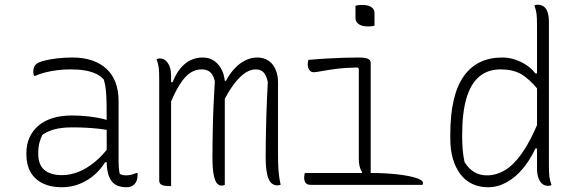

<svg xmlns="http://www.w3.org/2000/svg" viewBox="-20 -778 2440 808"><path d="M479 -352Q479 -321 479 -289.5Q479 -258 479 -226.5Q479 -195 479 -163.5Q479 -132 479 -100Q479 -84 480 -72Q481 -60 484 -46Q490 -43 496.5 -41.5Q503 -40 510 -40Q523 -40 534 -43Q545 -46 553 -50H559Q559 -49 559 -47Q559 -45 559 -43Q559 -29 555.5 -19Q552 -9 546 -3Q540 3 532 6.5Q524 10 512 10Q491 10 475 3.5Q459 -3 449 -16.5Q439 -30 434 -51Q429 -72 429 -100Q429 -138 429 -181Q429 -224 429 -252Q429 -306 428.5 -340.5Q428 -375 425.5 -399Q423 -423 417 -443Q404 -458 384 -467.5Q364 -477 337.5 -481.5Q311 -486 276 -486Q248 -486 220.5 -482.5Q193 -479 169.5 -473Q146 -467 129 -459H123Q122 -463 121 -467Q120 -471 120 -475Q120 -486 122.5 -493.5Q125 -501 131 -507Q140 -516 165 -522.5Q190 -529 222 -532.5Q254 -536 284 -536Q332 -536 368 -523.5Q404 -511 429 -487.5Q454 -464 466.5 -430Q479 -396 479 -352ZM141 -130Q141 -85 166.5 -63Q192 -41 241 -41Q274 -41 308.5 -54Q343 -67 378.5 -96Q414 -125 448 -172V-95H422Q406 -68 379.5 -44Q353 -20 317.5 -5Q282 10 239 10Q193 10 159.5 -6.5Q126 -23 108.5 -54Q91 -85 91 -129V-134Q91 -170 104 -199Q117 -228 141.5 -249Q166 -270 201.5 -281Q237 -292 282 -292Q319 -292 353.5 -288Q388 -284 412.5 -278Q437 -272 445 -267Q451 -264 453 -258Q455 -252 455 -244.5Q455 -237 454 -226Q426 -233 398 -236Q370 -239 342 -240.5Q314 -242 285 -242Q239 -242 208.5 -233.5Q178 -225 158 -210Q151 -196 146 -177.5Q141 -159 141 -133Z M1161 0Q1160 0 1158 0.5Q1156 1 1153 1.5Q1150 2 1145 2Q1134 2 1123 -6.5Q1112 -15 1105 -41.5Q1098 -68 1098 -120Q1098 -149 1098.5 -177.5Q1099 -206 1099.5 -235Q1100 -264 1101 -295Q1102 -326 1103.5 -360Q1105 -394 1107 -433Q1101 -460 1089.5 -473Q1078 -486 1055 -486Q1030 -486 1004 -465.5Q978 -445 953.5 -408.5Q929 -372 908 -325V-438H931Q947 -468 967.5 -490Q988 -512 1012.5 -524Q1037 -536 1061 -536Q1084 -536 1100.5 -528Q1117 -520 1128 -505.5Q1139 -491 1144.5 -472Q1150 -453 1150 -432Q1150 -393 1150 -354.5Q1150 -316 1150 -278Q1150 -240 1150 -201.5Q1150 -163 1150 -124Q1150 -89 1152 -60.5Q1154 -32 1161 0ZM926 0Q924 1 922 1.5Q920 2 917.5 2.5Q915 3 912 3Q902 3 893.5 -6Q885 -15 879.5 -41.5Q874 -68 874 -120Q874 -149 874.5 -177.5Q875 -206 875.5 -235Q876 -264 877 -295.5Q878 -327 880 -361.5Q882 -396 884 -436Q880 -454 872.5 -465Q865 -476 854 -481Q843 -486 827 -486Q804 -486 781.5 -472Q759 -458 735.5 -421Q712 -384 685 -314V-432H706Q722 -471 742 -493.5Q762 -516 784.5 -526Q807 -536 832 -536Q857 -536 874.5 -526Q892 -516 903.5 -500Q915 -484 920.5 -466Q926 -448 926 -432Q926 -378 926 -324Q926 -270 926 -216Q926 -162 926 -108Q926 -54 926 0ZM700 5Q699 5 697.5 5Q696 5 695 5Q694 5 692.5 5Q691 5 690 5Q682 5 674.5 4Q667 3 661.5 0.5Q656 -2 653 -6.5Q650 -11 650 -18Q650 -89 650 -159.5Q650 -230 650 -301Q650 -372 650 -442Q650 -477 648 -493Q646 -509 639 -529Q641 -530 643 -530.5Q645 -531 647 -531.5Q649 -532 651 -532Q653 -532 655 -532Q663 -532 671 -527.5Q679 -523 685.5 -514Q692 -505 696 -491.5Q700 -478 700 -459Q700 -382 700 -304.5Q700 -227 700 -150Q700 -73 700 5Z M1496 -38 1504 -54Q1497 -63 1493.5 -77.5Q1490 -92 1490 -111Q1490 -149 1490 -186.5Q1490 -224 1490 -262Q1490 -300 1490 -338Q1490 -376 1490 -413.5Q1490 -451 1490 -489L1485 -494Q1432 -493 1394 -488Q1356 -483 1332.5 -478.5Q1309 -474 1299 -474Q1292 -474 1286.5 -478.5Q1281 -483 1278 -491Q1275 -499 1275 -508Q1275 -513 1276 -517.5Q1277 -522 1278 -526Q1323 -530 1360 -532Q1397 -534 1429 -535Q1461 -536 1490 -536Q1506 -536 1517 -534Q1528 -532 1534 -527Q1540 -522 1540 -513Q1540 -466 1540 -418.5Q1540 -371 1540 -323.5Q1540 -276 1540 -228Q1540 -180 1540 -132.5Q1540 -85 1540 -38ZM1263 -50H1540Q1600 -50 1650 -44.5Q1700 -39 1730 -29.5Q1760 -20 1760 -8Q1760 -7 1759.5 -5.5Q1759 -4 1759 -2.5Q1759 -1 1758 0H1289Q1277 0 1271 -4Q1265 -8 1262.5 -15Q1260 -22 1260 -30Q1260 -34 1260.5 -37.5Q1261 -41 1261.5 -44Q1262 -47 1263 -50ZM1476 -754Q1479 -755 1482.5 -755.5Q1486 -756 1489.5 -756.5Q1493 -757 1497.5 -757Q1502 -757 1506 -757Q1530 -757 1543 -748Q1556 -739 1556 -722V-670Q1553 -669 1549.5 -668.5Q1546 -668 1542.5 -667.5Q1539 -667 1535 -667Q1531 -667 1526 -667Q1503 -667 1489.5 -676.5Q1476 -686 1476 -702Z M2093 -536Q2121 -536 2147 -527.5Q2173 -519 2195.5 -504Q2218 -489 2233 -469H2247V-398Q2206 -448 2171.5 -467Q2137 -486 2087 -486Q2032 -486 1996 -455Q1960 -424 1942.5 -363Q1925 -302 1925 -211V-202Q1925 -176 1927 -150Q1929 -124 1935 -96Q1952 -68 1975.5 -54Q1999 -40 2029 -40Q2068 -40 2104.5 -61.5Q2141 -83 2176.5 -133Q2212 -183 2247 -268V-153H2233Q2211 -105 2180 -68Q2149 -31 2111.5 -10.5Q2074 10 2034 10Q1997 10 1967.5 -4Q1938 -18 1917.5 -45Q1897 -72 1886 -109.5Q1875 -147 1875 -195V-212Q1875 -296 1889.5 -357.5Q1904 -419 1932.5 -458.5Q1961 -498 2001.5 -517Q2042 -536 2093 -536ZM2245 -758Q2257 -758 2267.5 -751Q2278 -744 2284 -728Q2290 -712 2290 -685Q2290 -610 2290 -535.5Q2290 -461 2290 -385.5Q2290 -310 2290 -235.5Q2290 -161 2290 -86Q2290 -51 2292 -35Q2294 -19 2301 1Q2299 2 2297 2.5Q2295 3 2293 3.5Q2291 4 2289 4Q2287 4 2285 4Q2273 4 2263 -3.5Q2253 -11 2246.5 -27.5Q2240 -44 2240 -69Q2240 -144 2240 -218.5Q2240 -293 2240 -368.5Q2240 -444 2240 -518.5Q2240 -593 2240 -668Q2240 -703 2238 -719Q2236 -735 2229 -755Q2231 -756 2233 -756.5Q2235 -757 2237 -757.5Q2239 -758 2241 -758Q2243 -758 2245 -758Z"/></svg>

Font: Recursive Monospace Casual Light
Style: Regular
Weight: 300
Version: Version 1.047